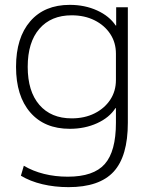

<svg xmlns="http://www.w3.org/2000/svg" viewBox="-20 -550 638 790"><path d="M262 220Q205 220 154.5 208Q104 196 66 173L78 132Q115 154 161 165.5Q207 177 259 177Q365 177 411 125Q457 73 457 -45V-105H455Q430 -66 379.5 -43Q329 -20 267 -20Q163 -20 104.5 -87.5Q46 -155 46 -275Q46 -395 104.5 -462.5Q163 -530 267 -530Q329 -530 379.5 -507Q430 -484 456 -445H458V-520H506V-45Q506 93 447.5 156.5Q389 220 262 220ZM275 -63Q328 -63 369 -83.5Q410 -104 433.5 -139.5Q457 -175 457 -221V-329Q457 -375 433.5 -410.5Q410 -446 369 -466.5Q328 -487 275 -487Q190 -487 142 -431.5Q94 -376 94 -275Q94 -174 142 -118.5Q190 -63 275 -63Z"/></svg>

Font: M PLUS 1 Thin Light
Style: Regular
Weight: 300
Version: Version 1.001